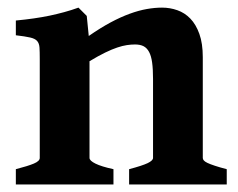

<svg xmlns="http://www.w3.org/2000/svg" viewBox="-20 -489 631 509"><path d="M322.3 0V-40.5Q357.4 -49.8 371.6 -56.6Q385.7 -63.5 385.7 -70.3V-279.8Q385.7 -305.7 383.3 -323.2Q380.9 -340.8 375.2 -351.3Q369.6 -361.8 360.6 -366.5Q351.6 -371.1 337.9 -371.1Q327.6 -371.1 316.2 -369.4Q304.7 -367.7 290.8 -363Q276.9 -358.4 258.8 -349.6Q240.7 -340.8 217.3 -326.7V-70.3Q217.3 -63 233.2 -55.2Q249 -47.4 280.8 -40.5V0H22V-40.5Q54.2 -48.8 69.8 -55.4Q85.4 -62 85.4 -70.3V-332.5Q85.4 -351.6 84.7 -362.8Q84 -374 78.4 -380.4Q72.8 -386.7 59.8 -389.6Q46.9 -392.6 22 -395.5V-434.6Q47.4 -437 69.6 -440.2Q91.8 -443.4 111.6 -447.5Q131.3 -451.7 150.1 -456.8Q168.9 -461.9 188 -468.8L210 -446.8L215.3 -393.6Q246.1 -415 272.9 -429.4Q299.8 -443.8 324 -452.6Q348.1 -461.4 369.4 -465.1Q390.6 -468.8 409.7 -468.8Q430.7 -468.8 450.2 -461.9Q469.7 -455.1 484.6 -439.7Q499.5 -424.3 508.5 -399.2Q517.6 -374 517.6 -337.4V-70.3Q517.6 -66.9 520.3 -63.7Q522.9 -60.5 530 -57.1Q537.1 -53.7 549.6 -49.6Q562 -45.4 581.1 -40.5V0Z"/></svg>

Font: Gentium Book Basic
Style: Bold
Weight: 700
Designer: J. Victor Gaultney and Annie Olsen
Foundry: SIL International
Version: Version 1.102; 2013; Maintenance release